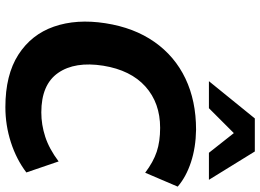

<svg xmlns="http://www.w3.org/2000/svg" viewBox="-150 -830 991 732"><g transform="rotate(90 346.0 -464.5)"><path d="M52 0ZM389 11Q266 11 189 -38.5Q112 -88 82 -174Q52 -260 69 -370Q86 -480 140.5 -557.5Q195 -635 280 -675.5Q365 -716 475 -716Q543 -715 599 -696.5Q655 -678 692 -646L639 -522Q598 -553 559 -566Q520 -579 468 -579Q373 -579 310.5 -523Q248 -467 231 -362Q214 -254 258.5 -190Q303 -126 409 -126Q456 -126 502 -141Q548 -156 596 -192L638 -69Q588 -31 523 -10Q458 11 389 11ZM290 -765 432 -940H558L666 -765H563L488 -860L393 -765Z"/></g></svg>

Font: Winston
Style: Bold Italic
Weight: 700
Italic angle: -9°
Designer: Original fonts by Vernon Adams / Changes by Cristiano Sobral
Foundry: Original fonts by Vernon Adams / Changes by Cristiano Sobral
Version: Version 2.503;July 17, 2020;FontCreator 13.0.0.2655 64-bit